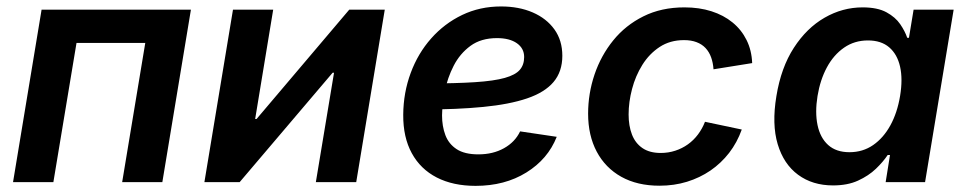

<svg xmlns="http://www.w3.org/2000/svg" viewBox="-20 -573 3041 604"><path d="M580.6 -542.5 490.7 0H364.3L437 -438H220.7L147.9 0H21L110.8 -542.5Z M1100.6 0H973.6L1030.8 -344.2H1026.4L733.9 0H623L712.9 -542.5H839.4L782.7 -198.7H787.1L1078.6 -542.5H1190.4Z M1476.1 11.7Q1405.3 11.7 1354 -14.6Q1302.7 -41 1275.4 -91.1Q1248 -141.1 1248.5 -211.9Q1249 -281.7 1272 -343.5Q1294.9 -405.3 1336.4 -452.1Q1377.9 -499 1433.8 -525.9Q1489.7 -552.7 1556.2 -552.7Q1612.3 -552.7 1655.8 -533.9Q1699.2 -515.1 1724.1 -480.5Q1749 -445.8 1749 -397.5Q1749 -347.7 1721.2 -314.9Q1693.4 -282.2 1637.9 -263.4Q1582.5 -244.6 1500 -236.6Q1417.5 -228.5 1308.6 -228.5L1322.3 -310.5Q1414.6 -310.5 1474.4 -314.5Q1534.2 -318.4 1567.9 -327.9Q1601.6 -337.4 1615.2 -353.3Q1628.9 -369.1 1628.9 -393.6Q1628.9 -420.9 1606 -437Q1583 -453.1 1543.5 -453.1Q1493.2 -453.1 1460 -428.7Q1426.8 -404.3 1407.2 -366.2Q1387.7 -328.1 1379.4 -286.4Q1371.1 -244.6 1370.6 -210Q1370.6 -175.8 1381.1 -147.9Q1391.6 -120.1 1416.5 -103.8Q1441.4 -87.4 1484.9 -87.4Q1530.8 -87.4 1565.4 -106.7Q1600.1 -126 1616.2 -159.7L1731.4 -142.6Q1703.6 -72.3 1635.7 -30.3Q1567.9 11.7 1476.1 11.7Z M2054.7 11.2Q1984.9 11.2 1934.6 -16.8Q1884.3 -44.9 1857.2 -95.9Q1830.1 -147 1830.1 -215.3Q1830.1 -278.8 1850.3 -338.6Q1870.6 -398.4 1909.2 -446Q1947.8 -493.7 2004.2 -521.7Q2060.5 -549.8 2133.3 -549.8Q2179.7 -549.8 2218 -537.6Q2256.3 -525.4 2284.4 -502.4Q2312.5 -479.5 2328.6 -447Q2344.7 -414.6 2346.2 -374.5L2224.6 -355Q2223.1 -376 2217 -392.8Q2210.9 -409.7 2199.5 -421.9Q2188 -434.1 2171.1 -440.4Q2154.3 -446.8 2131.8 -446.8Q2087.9 -446.8 2055.2 -425.3Q2022.5 -403.8 2000.7 -368.9Q1979 -334 1968.3 -293Q1957.5 -252 1957.5 -212.9Q1957.5 -177.2 1968 -149.9Q1978.5 -122.6 2001 -107.2Q2023.4 -91.8 2058.6 -91.8Q2082.5 -91.8 2104.2 -98.9Q2126 -106 2144 -118.9Q2162.1 -131.8 2175.8 -150.1Q2189.5 -168.5 2197.8 -189.9L2313.5 -165.5Q2298.8 -124.5 2273.7 -92Q2248.5 -59.6 2215.1 -36.6Q2181.6 -13.7 2141.1 -1.2Q2100.6 11.2 2054.7 11.2Z M2600.6 10.3Q2536.1 10.3 2490.7 -23.2Q2445.3 -56.6 2426.5 -119.4Q2407.7 -182.1 2422.4 -270.5Q2437 -360.4 2477.3 -422.6Q2517.6 -484.9 2574 -517.3Q2630.4 -549.8 2693.8 -549.8Q2740.2 -549.8 2768.6 -534.4Q2796.9 -519 2812 -496.8Q2827.1 -474.6 2834 -454.1H2839.4L2854 -542.5H2980L2890.1 0H2766.1L2779.8 -85.4H2772.5Q2758.3 -64 2735.4 -42Q2712.4 -20 2679.4 -4.9Q2646.5 10.3 2600.6 10.3ZM2652.3 -94.2Q2694.3 -94.2 2726.8 -116.7Q2759.3 -139.2 2781 -178.7Q2802.7 -218.3 2811.5 -271Q2820.3 -324.2 2811.5 -363.3Q2802.7 -402.3 2777.3 -424.1Q2752 -445.8 2710.4 -445.8Q2668 -445.8 2635.3 -423.1Q2602.5 -400.4 2581.3 -361.1Q2560.1 -321.8 2551.8 -271Q2543.5 -219.7 2551.8 -179.7Q2560.1 -139.6 2585.2 -116.9Q2610.4 -94.2 2652.3 -94.2Z"/></svg>

Font: Inter 16pt SemiBold
Style: Italic
Weight: 600
Italic angle: -9.3988°
Version: Version 4.001;git-66647c0bb